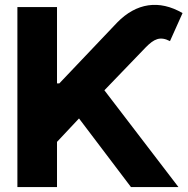

<svg xmlns="http://www.w3.org/2000/svg" viewBox="-20 -756 758 776"><path d="M50.3 0H210.4V-182.6L299.3 -277.3L509.3 0H701.2L401.9 -391.1L569.3 -564.9C602.1 -598.1 626.5 -610.8 667 -589.8L717.8 -703.1C623 -758.3 530.8 -744.1 453.6 -665L219.7 -418.9H210.4V-727.5H50.3Z"/></svg>

Font: Raveo Display
Style: Bold
Weight: 700
Designer: Jakub Foglar, Rasmus Andersson (Inter)
Foundry: Jakubfoglar.com
Version: Version 1.100;Glyphs 3.2.3 (3260)